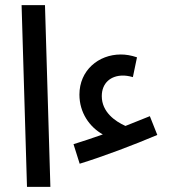

<svg xmlns="http://www.w3.org/2000/svg" viewBox="-20 -727 663 747"><path d="M85 0H176L155 -707H64ZM290 -90C384 -119 500 -163 592 -202L563 -275C533 -263 501 -250 468 -237C428 -255 376 -291 376 -353C376 -405 412 -433 458 -433C467 -433 479 -432 497 -427L513 -504C489 -512 469 -515 450 -515C363 -515 289 -453 289 -359C289 -289 328 -233 380 -204C340 -190 302 -177 266 -166Z"/></svg>

Font: Noto Sans Arabic ExtCond Med
Style: Regular
Weight: 500
Width: 2
Designer: Monotype Design Team, Nadine Chahine, Nizar Qandah and Khaled Hosny
Foundry: Monotype Imaging Inc.
Version: Version 2.012